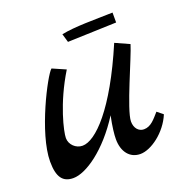

<svg xmlns="http://www.w3.org/2000/svg" viewBox="-96 -564 622 655"><g transform="rotate(-20 215.0 -236.0)"><path d="M406 -110C388 -90 372 -68 346 -68C327 -68 313 -84 313 -108C313 -150 390 -315 402 -357L351 -380C262 -171 178 -87 130 -87C106 -87 85 -107 85 -131C85 -153 106 -249 168 -350L120 -371C100 -355 7 -177 7 -74C7 -17 25 6 63 6C109 6 189 -48 255 -152C247 -114 244 -86 244 -69C244 -23 268 7 306 7C345 7 403 -35 427 -93ZM381 -479C312 -477 245 -478 195 -468L204 -437L381 -443Z"/></g></svg>

Font: Marck Script
Style: Regular
Weight: 400
Designer: Denis Masharov, Marck Fogel
Foundry: Denis Masharov
Version: Version 1.002